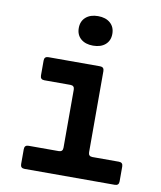

<svg xmlns="http://www.w3.org/2000/svg" viewBox="-87 -855 774 925"><g transform="rotate(10 300.0 -393.0)"><path d="M96.2 0Q76.2 0 76.2 -20V-93Q76.2 -113 96.2 -113H243.6Q263.6 -113 263.6 -133V-417Q263.6 -437 243.6 -437H116.2Q96.2 -437 96.2 -457V-530Q96.2 -550 116.2 -550H368.7Q388.7 -550 388.7 -530V-133Q388.7 -113 408.7 -113H537.9Q557.9 -113 557.9 -93V-20Q557.9 0 537.9 0ZM317.9 -642Q280.2 -642 258 -661.3Q235.8 -680.7 235.8 -713.8Q235.8 -747.3 258 -766.8Q280.2 -786.4 317.9 -786.4Q355.6 -786.4 377.8 -766.8Q400 -747.3 400 -713.8Q400 -680.7 377.8 -661.3Q355.6 -642 317.9 -642Z"/></g></svg>

Font: Pitagon Sans Mono
Style: Regular
Weight: 400
Monospace: yes
Designer: Travis Tran
Foundry: Pitagon
Version: Version 1.001;gftools[0.9.26]